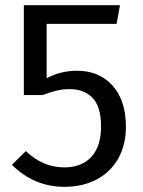

<svg xmlns="http://www.w3.org/2000/svg" viewBox="-20 -709 551 741"><path d="M430 -617H160V-407Q214 -436 277 -436Q363 -436 414.5 -378.5Q466 -321 466 -219Q466 -151 437 -98.5Q408 -46 354 -17Q300 12 229 12Q111 12 26 -73L80 -126Q145 -63 228 -63Q295 -63 332.5 -103.5Q370 -144 370 -221Q370 -297 337.5 -331Q305 -365 249 -365Q222 -365 199 -359.5Q176 -354 144 -342H72V-689H443Z"/></svg>

Font: FiraGO
Style: Regular
Weight: 400
Designer: bBox Type
Foundry: bBox Type GmbH
Version: Version 1.001;April 20, 2020;FontCreator 12.0.0.2555 64-bit